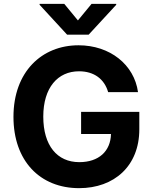

<svg xmlns="http://www.w3.org/2000/svg" viewBox="-20 -974 801 1004"><path d="M393.8 9.9C577.4 9.9 708.5 -106.2 708.5 -297.6V-389.2H404.1V-273.4H560.4C558.2 -183.2 496.8 -126.1 394.5 -126.1C279.1 -126.1 206.3 -212.4 206.3 -364.3C206.3 -515.6 282 -601.2 393.1 -601.2C472.3 -601.2 525.9 -560.4 545.5 -492.2H701.7C681.8 -636 555 -737.2 390.6 -737.2C198.5 -737.2 50.4 -598.7 50.4 -362.9C50.4 -132.8 188.9 9.9 393.8 9.9ZM331 -792.6H443.5L587.7 -948.9V-953.8H458.8L387.4 -867.2L316.1 -953.8H187.1V-948.9Z"/></svg>

Font: Inter-Hewn
Style: Bold
Weight: 700
Designer: Rasmus Andersson
Foundry: rsms
Version: Version 3.012;git-f93a4a705